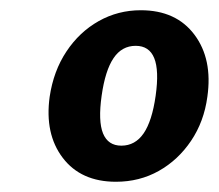

<svg xmlns="http://www.w3.org/2000/svg" viewBox="-20 -753 427 375"><path d="M206.5 -398Q138 -398 102.5 -444.8Q67 -491.5 77 -564Q84.5 -614.5 109.8 -652.5Q135 -690.5 172.8 -711.8Q210.5 -733 255 -733Q324 -733 359.8 -685.2Q395.5 -637.5 385 -564Q378.5 -515.5 353.2 -478Q328 -440.5 290.2 -419.2Q252.5 -398 206.5 -398ZM217 -468.5Q244 -468.5 260.5 -492.5Q277 -516.5 284 -566Q291 -615.5 281.2 -639.5Q271.5 -663.5 245 -663.5Q218 -663.5 201.8 -639.5Q185.5 -615.5 178.5 -566Q171.5 -516.5 181.2 -492.5Q191 -468.5 217 -468.5Z"/></svg>

Font: Public Sans Thin ExtraBold
Style: Italic
Weight: 800
Italic angle: -8°
Version: Version 2.001